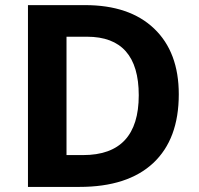

<svg xmlns="http://www.w3.org/2000/svg" viewBox="-20 -734 780 754"><path d="M682.1 -363.8Q682.1 -187.5 581.8 -93.8Q481.4 0 292 0H89.8V-713.9H314Q488.8 -713.9 585.4 -621.6Q682.1 -529.3 682.1 -363.8ZM524.9 -359.9Q524.9 -589.8 321.8 -589.8H241.2V-125H306.2Q524.9 -125 524.9 -359.9Z"/></svg>

Font: Zoram GWebM
Style: Bold
Weight: 700
Foundry: Ascender Corporation
Version: Version 1.000